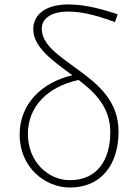

<svg xmlns="http://www.w3.org/2000/svg" viewBox="-20 -827 611 860"><path d="M293 -20C196 -20 105 -102 105 -227C105 -346 188 -437 332 -469C408 -411 474 -345 474 -235C474 -115 419 -20 293 -20ZM507 -763C408 -796 344 -807 286 -807C176 -807 129 -755 129 -697C129 -616 214 -556 304 -490C168 -458 68 -363 68 -224C68 -75 184 13 293 13C432 13 511 -88 511 -238C511 -374 420 -449 332 -513C242 -579 167 -627 167 -699C167 -738 201 -775 284 -775C333 -775 393 -766 495 -728Z"/></svg>

Font: Noto Sans CJK Thin
Style: Regular
Weight: 100
Designer: Ryoko NISHIZUKA (kana & ideographs); Paul D. Hunt (Latin, Greek & Cyrillic); Wenlong ZHANG (bopomofo); Sandoll Communica
Foundry: Adobe Systems Incorporated
Version: Version 1.000;PS 1;hotconv 1.0.78;makeotf.lib2.5.61930